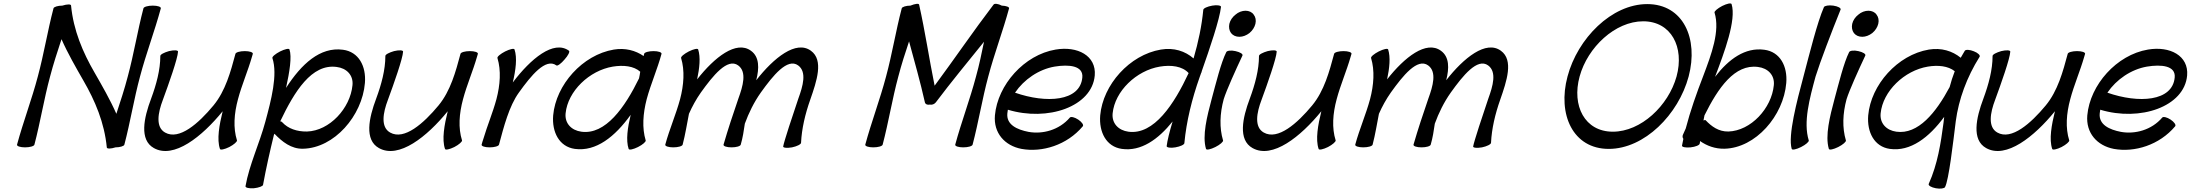

<svg xmlns="http://www.w3.org/2000/svg" viewBox="-20 -849 12859 1127"><path d="M710 0C745 -133 766 -267 802 -400C837 -533 888 -667 924 -800C926 -809 905 -816 877 -816C849 -816 824 -809 822 -800C787 -667 766 -533 730 -400C711 -327 687 -254 663 -181C627 -263 578 -348 535 -423C466 -542 411 -671 397 -817C396 -825 374 -825 346 -816C321 -816 296 -809 294 -800C259 -667 238 -533 202 -400C167 -267 116 -133 80 0C78 9 99 16 127 16C155 16 180 9 182 0C217 -133 238 -267 274 -400C293 -473 317 -546 341 -619C377 -537 426 -452 469 -377C538 -258 593 -129 607 17C608 25 631 25 658 16C683 16 708 9 710 0Z M921 -520C921 -439 898 -354 867 -270C824 -156 797 -28 883 20C1000 86 1166 -47 1287 -196C1267 -115 1252 -31 1271 25C1273 33 1298 28 1326 14C1353 0 1373 -18 1371 -25C1348 -98 1354 -182 1377 -267C1399 -350 1435 -432 1459 -516C1460 -521 1462 -527 1464 -533C1466 -542 1445 -549 1417 -549C1389 -549 1364 -542 1362 -533C1334 -429 1304 -316 1233 -230C1146 -125 1032 -24 949 -71C892 -103 907 -187 936 -263C971 -358 1023 -505 1025 -546C1025 -555 1001 -556 972 -549C944 -541 920 -529 921 -520Z M1579 -508C1611 -410 1572 -262 1537 -133C1503 -7 1443 119 1421 244C1420 253 1442 258 1470 256C1499 253 1523 244 1524 236C1542 138 1564 40 1588 -58C1589 -60 1590 -62 1591 -64C1636 -17 1690 26 1759 24C1942 20 2106 -169 2122 -362C2130 -460 2086 -545 1993 -557C1859 -575 1749 -473 1659 -333C1680 -428 1694 -516 1679 -559C1676 -566 1652 -561 1624 -547C1597 -533 1576 -516 1579 -508ZM1637 -131C1634 -135 1630 -136 1625 -137C1708 -311 1809 -476 1956 -456C2014 -449 2055 -408 2049 -349C2036 -213 1914 -81 1782 -77C1723 -76 1671 -94 1637 -131Z M2242 -520C2242 -439 2219 -354 2188 -270C2145 -156 2118 -28 2204 20C2321 86 2487 -47 2608 -196C2588 -115 2573 -31 2592 25C2594 33 2619 28 2647 14C2674 0 2694 -18 2692 -25C2669 -98 2675 -182 2698 -267C2720 -350 2756 -432 2780 -516C2781 -521 2783 -527 2785 -533C2787 -542 2766 -549 2738 -549C2710 -549 2685 -542 2683 -533C2655 -429 2625 -316 2554 -230C2467 -125 2353 -24 2270 -71C2213 -103 2228 -187 2257 -263C2292 -358 2344 -505 2346 -546C2346 -555 2322 -556 2293 -549C2265 -541 2241 -529 2242 -520Z M2909 0C2937 -104 2968 -226 3026 -306C3097 -405 3183 -511 3246 -465C3252 -460 3274 -476 3294 -500C3315 -523 3326 -546 3320 -551C3230 -617 3094 -503 2990 -365C3007 -437 3017 -509 3000 -559C2997 -566 2973 -561 2945 -547C2918 -533 2897 -516 2900 -508C2922 -435 2916 -351 2894 -267C2873 -189 2840 -111 2817 -33C2813 -22 2810 -11 2807 0C2805 9 2826 16 2854 16C2882 16 2907 9 2909 0Z M3770 -25C3748 -98 3754 -182 3776 -267C3800 -356 3839 -444 3863 -533C3865 -542 3844 -549 3816 -549C3788 -549 3763 -542 3761 -533C3760 -529 3759 -524 3758 -520C3710 -553 3650 -569 3583 -558C3399 -527 3243 -351 3227 -172C3219 -74 3262 12 3354 25C3479 42 3590 -47 3682 -175C3664 -100 3653 -26 3670 25C3673 33 3697 28 3725 14C3753 0 3773 -18 3770 -25ZM3392 -76C3334 -84 3294 -125 3300 -184C3313 -314 3439 -435 3577 -458C3639 -468 3700 -462 3738 -428C3736 -415 3734 -402 3731 -389C3648 -219 3534 -56 3392 -76Z M3978 -508C4000 -435 3994 -351 3972 -267C3948 -178 3909 -89 3885 0C3883 9 3904 16 3932 16C3960 16 3985 9 3987 0C4003 -61 4012 -121 4024 -181C4043 -224 4066 -266 4094 -306C4165 -405 4250 -511 4313 -465C4365 -427 4341 -344 4314 -270C4283 -180 4253 -90 4227 0C4225 9 4246 16 4274 16C4302 16 4326 9 4328 0C4340 -41 4346 -82 4352 -123C4375 -186 4405 -248 4446 -306C4517 -405 4602 -511 4665 -465C4717 -427 4693 -344 4666 -270C4634 -176 4582 -19 4577 11C4577 19 4600 21 4629 16C4658 10 4682 -2 4682 -11C4686 -94 4706 -179 4736 -264C4774 -373 4816 -496 4740 -551C4653 -615 4522 -510 4419 -378C4437 -449 4438 -515 4388 -551C4302 -614 4174 -513 4072 -383C4086 -449 4093 -513 4078 -559C4075 -566 4051 -561 4023 -547C3996 -533 3975 -516 3978 -508Z M5473 -248C5564 -369 5661 -486 5756 -604C5742 -536 5728 -468 5709 -400C5674 -267 5623 -133 5587 0C5585 9 5606 16 5634 16C5662 16 5687 9 5689 0C5724 -133 5745 -267 5781 -400C5816 -533 5867 -667 5903 -800C5905 -808 5886 -815 5860 -816C5840 -827 5818 -830 5812 -822C5693 -666 5583 -504 5466 -346C5434 -504 5410 -666 5375 -822C5373 -830 5351 -827 5324 -816C5300 -816 5275 -809 5273 -800C5238 -667 5217 -533 5181 -400C5146 -267 5095 -133 5059 0C5057 9 5078 16 5106 16C5134 16 5159 9 5161 0C5196 -133 5217 -267 5253 -400C5271 -469 5293 -538 5316 -606C5348 -487 5382 -369 5409 -248C5412 -237 5423 -232 5438 -235C5451 -232 5465 -238 5473 -248Z M6336 -108C6342 -116 6330 -133 6309 -147C6288 -161 6266 -166 6260 -159C6197 -85 6099 -60 6017 -75C5950 -88 5886 -117 5893 -184C5894 -191 5895 -198 5896 -205C6130 -134 6390 -223 6406 -406C6416 -522 6305 -580 6176 -558C5992 -527 5836 -351 5820 -172C5811 -69 5877 6 5976 25C6097 47 6243 3 6336 -108ZM6170 -458C6254 -472 6340 -464 6333 -394C6320 -253 6121 -241 5938 -305C5990 -382 6077 -442 6170 -458Z M7043 -791C7034 -697 7014 -602 6986 -506C6937 -549 6870 -571 6794 -558C6610 -527 6454 -351 6438 -172C6430 -74 6473 12 6565 25C6677 41 6778 -30 6863 -136C6845 -77 6832 -24 6828 9C6828 17 6851 21 6879 16C6908 11 6932 0 6932 -9C6944 -137 6976 -267 7022 -397C7025 -405 7028 -413 7031 -422C7032 -423 7032 -424 7033 -425C7033 -427 7034 -429 7034 -431C7081 -565 7139 -734 7147 -809C7147 -817 7124 -821 7096 -816C7067 -811 7043 -800 7043 -791ZM6603 -76C6545 -84 6505 -125 6511 -184C6524 -314 6650 -435 6788 -458C6854 -469 6920 -461 6957 -420C6873 -240 6754 -55 6603 -76Z M7349 -709C7354 -730 7350 -749 7339 -763C7329 -778 7311 -786 7291 -786C7271 -786 7249 -778 7232 -763C7214 -749 7201 -730 7196 -709C7192 -689 7195 -670 7206 -655C7217 -641 7234 -633 7255 -633C7275 -633 7296 -641 7314 -655C7332 -670 7344 -689 7349 -709ZM7178 -543C7147 -482 7117 -359 7092 -267C7065 -166 7036 -52 7059 25C7062 33 7086 28 7114 14C7142 0 7162 -18 7159 -25C7137 -99 7140 -182 7163 -267C7180 -321 7233 -438 7273 -523C7277 -532 7259 -543 7232 -549C7206 -555 7182 -552 7178 -543Z M7370 -520C7370 -439 7347 -354 7316 -270C7273 -156 7246 -28 7332 20C7449 86 7615 -47 7736 -196C7716 -115 7701 -31 7720 25C7722 33 7747 28 7775 14C7802 0 7822 -18 7820 -25C7797 -98 7803 -182 7826 -267C7848 -350 7884 -432 7908 -516C7909 -521 7911 -527 7913 -533C7915 -542 7894 -549 7866 -549C7838 -549 7813 -542 7811 -533C7783 -429 7753 -316 7682 -230C7595 -125 7481 -24 7398 -71C7341 -103 7356 -187 7385 -263C7420 -358 7472 -505 7474 -546C7474 -555 7450 -556 7421 -549C7393 -541 7369 -529 7370 -520Z M8028 -508C8050 -435 8044 -351 8022 -267C7998 -178 7959 -89 7935 0C7933 9 7954 16 7982 16C8010 16 8035 9 8037 0C8053 -61 8062 -121 8074 -181C8093 -224 8116 -266 8144 -306C8215 -405 8300 -511 8363 -465C8415 -427 8391 -344 8364 -270C8333 -180 8303 -90 8277 0C8275 9 8296 16 8324 16C8352 16 8376 9 8378 0C8390 -41 8396 -82 8402 -123C8425 -186 8455 -248 8496 -306C8567 -405 8652 -511 8715 -465C8767 -427 8743 -344 8716 -270C8684 -176 8632 -19 8627 11C8627 19 8650 21 8679 16C8708 10 8732 -2 8732 -11C8736 -94 8756 -179 8786 -264C8824 -373 8866 -496 8790 -551C8703 -615 8572 -510 8469 -378C8487 -449 8488 -515 8438 -551C8352 -614 8224 -513 8122 -383C8136 -449 8143 -513 8128 -559C8125 -566 8101 -561 8073 -547C8046 -533 8025 -516 8028 -508Z M9892 -400C9951 -623 9860 -825 9649 -825C9439 -825 9240 -623 9181 -400C9121 -177 9213 25 9423 25C9633 25 9832 -177 9892 -400ZM9252 -400C9299 -572 9461 -724 9625 -724C9790 -724 9868 -572 9821 -400C9773 -228 9612 -76 9447 -76C9282 -76 9205 -228 9252 -400Z M10044 -775C10077 -667 10026 -531 9978 -404C9939 -303 9901 -196 9875 -95C9869 -82 9864 -70 9858 -57C9855 -49 9856 -40 9861 -34C9858 -21 9855 -7 9853 6C9852 14 9874 19 9903 16C9932 13 9956 3 9957 -6C9958 -11 9959 -16 9959 -21C9999 7 10047 25 10102 24C10285 20 10449 -169 10465 -362C10473 -460 10429 -545 10336 -557C10224 -572 10128 -503 10047 -398C10102 -543 10173 -732 10144 -825C10141 -833 10117 -828 10089 -814C10062 -800 10041 -782 10044 -775ZM9992 -143C9990 -145 9986 -145 9979 -142C9981 -152 9983 -162 9985 -172C10065 -333 10162 -474 10299 -456C10357 -449 10398 -408 10392 -349C10379 -213 10257 -81 10125 -77C10068 -76 10026 -107 9992 -143Z M10686 -807C10647 -718 10602 -536 10566 -400C10527 -255 10474 -52 10497 25C10500 33 10524 28 10552 14C10580 0 10600 -18 10597 -25C10564 -132 10602 -271 10637 -400C10663 -484 10731 -662 10784 -793C10787 -802 10768 -812 10741 -816C10714 -820 10689 -815 10686 -807Z M11005 -709C11010 -730 11006 -749 10995 -763C10985 -778 10967 -786 10947 -786C10927 -786 10905 -778 10888 -763C10870 -749 10857 -730 10852 -709C10848 -689 10851 -670 10862 -655C10873 -641 10890 -633 10911 -633C10931 -633 10952 -641 10970 -655C10988 -670 11000 -689 11005 -709ZM10834 -543C10803 -482 10773 -359 10748 -267C10721 -166 10692 -52 10715 25C10718 33 10742 28 10770 14C10798 0 10818 -18 10815 -25C10793 -99 10796 -182 10819 -267C10836 -321 10889 -438 10929 -523C10933 -532 10915 -543 10888 -549C10862 -555 10838 -552 10834 -543Z M11513 -551C11505 -537 11497 -524 11489 -510C11440 -550 11375 -570 11302 -558C11118 -527 10962 -351 10946 -172C10938 -74 10981 12 11073 25C11194 42 11303 -42 11392 -163C11391 -152 11389 -140 11388 -128C11372 -9 11354 113 11301 231C11298 240 11316 251 11343 256C11369 261 11394 257 11397 249C11419 208 11444 -9 11460 -138C11477 -265 11524 -395 11600 -516C11605 -524 11590 -539 11566 -548C11542 -558 11518 -559 11513 -551ZM11111 -76C11053 -84 11013 -125 11019 -184C11032 -314 11158 -435 11296 -458C11356 -468 11415 -462 11454 -431C11442 -400 11432 -369 11424 -338C11344 -188 11239 -58 11111 -76Z M11676 -520C11676 -439 11653 -354 11622 -270C11579 -156 11552 -28 11638 20C11755 86 11921 -47 12042 -196C12022 -115 12007 -31 12026 25C12028 33 12053 28 12081 14C12108 0 12128 -18 12126 -25C12103 -98 12109 -182 12132 -267C12154 -350 12190 -432 12214 -516C12215 -521 12217 -527 12219 -533C12221 -542 12200 -549 12172 -549C12144 -549 12119 -542 12117 -533C12089 -429 12059 -316 11988 -230C11901 -125 11787 -24 11704 -71C11647 -103 11662 -187 11691 -263C11726 -358 11778 -505 11780 -546C11780 -555 11756 -556 11727 -549C11699 -541 11675 -529 11676 -520Z M12748 -108C12754 -116 12742 -133 12721 -147C12700 -161 12678 -166 12672 -159C12609 -85 12511 -60 12429 -75C12362 -88 12298 -117 12305 -184C12306 -191 12307 -198 12308 -205C12542 -134 12802 -223 12818 -406C12828 -522 12717 -580 12588 -558C12404 -527 12248 -351 12232 -172C12223 -69 12289 6 12388 25C12509 47 12655 3 12748 -108ZM12582 -458C12666 -472 12752 -464 12745 -394C12732 -253 12533 -241 12350 -305C12402 -382 12489 -442 12582 -458Z"/></svg>

Font: Nupuram Medium Oblique
Style: Regular
Weight: 500
Designer: Santhosh Thottingal (santhosh.thottingal@gmail.com)
Foundry: SMC
Version: Version 1.000